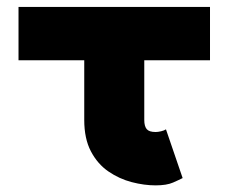

<svg xmlns="http://www.w3.org/2000/svg" viewBox="-20 -528 669 562"><path d="M465.8 -149.4 514.6 -6.8Q505.4 -2 486.6 6.3Q467.8 14.6 435.5 14.6Q401.9 14.6 365.5 5.1Q329.1 -4.4 297.4 -26.1Q265.6 -47.9 246.1 -85Q226.6 -122.1 226.6 -176.8V-351.6H34.2V-507.8H594.7V-351.6H402.3V-176.8Q402.3 -158.7 409.4 -150.1Q416.5 -141.6 435.5 -141.6Q442.4 -141.6 451.7 -143.8Q460.9 -146 465.8 -149.4Z"/></svg>

Font: Giphurs Black
Style: Regular
Weight: 900
Version: Version 0.920; ttfautohint (v1.8.4.7-5d5b)